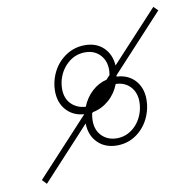

<svg xmlns="http://www.w3.org/2000/svg" viewBox="-72 -684 755 758"><g transform="rotate(-10 305.5 -304.5)"><path d="M501 -257Q501 -237 497 -220Q484 -165 445.5 -131.5Q407 -98 356 -98Q308 -98 278.5 -127.5Q249 -157 248 -205L56 3L39 -15L249 -242Q205 -245 178 -275Q151 -305 151 -352Q151 -371 155 -388Q168 -443 207.5 -476.5Q247 -510 298 -510Q344 -510 372.5 -482.5Q401 -455 404 -410L591 -612L608 -595L401 -371Q401 -368 400 -366Q446 -364 473.5 -334Q501 -304 501 -257ZM180 -355Q180 -317 202.5 -294.5Q225 -272 260 -270Q274 -305 300 -329Q326 -353 359 -361L374 -377Q376 -391 376 -398Q376 -435 353.5 -458.5Q331 -482 294 -482Q254 -482 223.5 -454.5Q193 -427 183 -384Q180 -369 180 -355ZM472 -252Q472 -290 450 -313.5Q428 -337 392 -338Q377 -300 348.5 -275.5Q320 -251 284 -244L280 -240V-239Q277 -224 277 -211Q277 -172 300.5 -149Q324 -126 360 -126Q399 -126 429 -153Q459 -180 469 -224Q472 -239 472 -252Z"/></g></svg>

Font: Ysabeau Light
Style: Italic
Weight: 300
Italic angle: -12°
Designer: Christian Thalmann (Catharsis Fonts)
Version: Version 0.003